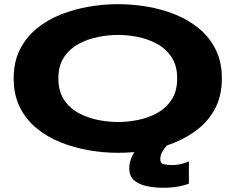

<svg xmlns="http://www.w3.org/2000/svg" viewBox="-20 -726 1140 926"><path d="M549.5 11Q481 11 410 -1Q339 -13 273.8 -39Q208.5 -65 157.2 -106.8Q106 -148.5 76 -208.2Q46 -268 46 -348Q46 -427.5 76 -487Q106 -546.5 157.2 -588.5Q208.5 -630.5 273.8 -656.2Q339 -682 410 -694Q481 -706 549.5 -706Q617.5 -706 688.2 -694.2Q759 -682.5 823.8 -656.5Q888.5 -630.5 939.5 -588.8Q990.5 -547 1020.2 -487.2Q1050 -427.5 1050 -348Q1050 -260 1014.2 -196.5Q978.5 -133 918.2 -90.8Q858 -48.5 785 -24.5Q770 -8 761.5 8.2Q753 24.5 753 42.5Q753 62.5 770.5 66.2Q788 70 812 70Q835.5 70 859.2 63.5Q883 57 891 52V159.5Q874.5 167 841.8 173.2Q809 179.5 765.5 179.5Q726 179.5 688.8 172Q651.5 164.5 627.5 144.2Q603.5 124 603.5 86Q603.5 64 610.5 44Q617.5 24 627.5 7.5Q589 11 549.5 11ZM549.5 -137.5Q595 -137.5 644.5 -147.2Q694 -157 737.2 -180.5Q780.5 -204 807.5 -245Q834.5 -286 834.5 -348Q834.5 -409.5 807.5 -450.2Q780.5 -491 737.2 -514.5Q694 -538 644.5 -547.8Q595 -557.5 549.5 -557.5Q504 -557.5 453.8 -547.8Q403.5 -538 359.8 -514.5Q316 -491 288.8 -450.2Q261.5 -409.5 261.5 -348Q261.5 -286 288.8 -245Q316 -204 359.8 -180.5Q403.5 -157 453.8 -147.2Q504 -137.5 549.5 -137.5Z"/></svg>

Font: Trispace Expanded ExtraBold
Style: Regular
Weight: 800
Width: 7
Designer: Tyler Finck
Foundry: Etcetera Type Company
Version: Version 1.210; ttfautohint (v1.8.3)